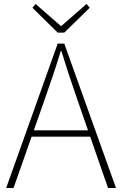

<svg xmlns="http://www.w3.org/2000/svg" viewBox="-20 -945 614 965"><path d="M270 -726H303L563 0H523L372 -435Q322 -578 289 -688H285Q258 -596 201 -435L48 0H11ZM123 -290H447V-258H123ZM143 -906 159 -925 285 -815H289L415 -925L431 -906L303 -781H270Z"/></svg>

Font: Merged Yaku Han JP Thin
Style: Regular
Weight: 250
Designer: Ryoko NISHIZUKA 西塚涼子 (kana, bopomofo & ideographs); Paul D. Hunt (Latin, Greek & Cyrillic); Sandoll Communications 산돌커뮤니
Foundry: Adobe
Version: Version 2.004